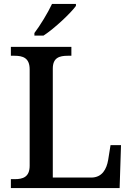

<svg xmlns="http://www.w3.org/2000/svg" viewBox="-20 -951 672 971"><path d="M154 -784V-771H200C256 -807 339 -886 364 -921V-931H243C222 -886 183 -822 154 -784ZM35 0H585L592 -217H539L527 -142C519 -96 497 -53 441 -53H247V-604C247 -659 280 -669 323 -669H341V-714H35V-669H53C95 -669 130 -659 130 -600V-113C130 -55 95 -45 55 -45H35Z"/></svg>

Font: Noto Serif Telugu Medium
Style: Regular
Weight: 500
Designer: Jelle Bosma - Monotype Design Team
Foundry: Monotype Imaging Inc.
Version: Version 2.005